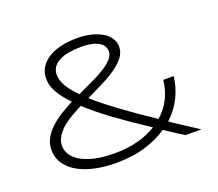

<svg xmlns="http://www.w3.org/2000/svg" viewBox="-117 -846 1160 1022"><g transform="rotate(-20 463.5 -335.0)"><path d="M823.2 -316.9Q816.9 -259.3 789.8 -202.6Q762.7 -146 712.9 -100.1Q728 -89.4 743.4 -79.1Q758.8 -68.8 776.4 -57.4Q793.9 -45.9 815.4 -32Q836.9 -18.1 865.2 0H775.9Q747.1 -17.1 721.4 -34.2Q695.8 -51.3 669.9 -67.9Q618.2 -31.7 545.2 -9.3Q472.2 13.2 377.9 13.2Q319.3 13.2 264.9 2.4Q210.4 -8.3 168.7 -30.8Q127 -53.2 102.1 -88.1Q77.1 -123 77.1 -170.9Q77.1 -204.1 92.5 -232.9Q107.9 -261.7 134 -286.6Q160.2 -311.5 194.6 -333.3Q229 -355 267.1 -374Q222.7 -419.9 201.4 -459Q180.2 -498 180.2 -535.2Q180.2 -572.3 198.2 -600.1Q216.3 -627.9 247.3 -646.5Q278.3 -665 320.1 -674.1Q361.8 -683.1 409.2 -683.1Q450.2 -683.1 485.6 -674.6Q521 -666 547.4 -650.6Q573.7 -635.3 588.9 -613Q604 -590.8 604 -564Q604 -530.8 582.3 -503.4Q560.5 -476.1 525.4 -451.9Q490.2 -427.7 445.8 -405.8Q401.4 -383.8 356 -361.8Q407.7 -315.9 484.6 -259Q561.5 -202.1 668.9 -129.9Q712.9 -168.5 736.1 -217Q759.3 -265.6 764.2 -316.9ZM389.2 -38.1Q463.4 -38.1 522.5 -54.2Q581.5 -70.3 626 -98.1Q519.5 -168 439.7 -226.6Q359.9 -285.2 304.2 -336.9Q289.6 -329.6 271.5 -320.1Q253.4 -310.5 234.9 -299.1Q216.3 -287.6 198.7 -273.9Q181.2 -260.3 167.5 -244.1Q153.8 -228 145.5 -209.7Q137.2 -191.4 137.2 -170.9Q137.2 -145.5 151.6 -121.6Q166 -97.7 196.5 -79.1Q227.1 -60.5 274.7 -49.3Q322.3 -38.1 389.2 -38.1ZM240.2 -535.2Q240.2 -504.9 259 -472.2Q277.8 -439.5 318.8 -397.9Q361.8 -418.5 402.3 -437.3Q442.9 -456.1 474.4 -475.6Q505.9 -495.1 524.9 -515.9Q543.9 -536.6 543.9 -560.1Q543.9 -572.8 537.6 -585.7Q531.2 -598.6 516.1 -608.9Q501 -619.1 475.6 -625.5Q450.2 -631.8 412.1 -631.8Q374.5 -631.8 343 -626.2Q311.5 -620.6 288.6 -608.9Q265.6 -597.2 252.9 -578.9Q240.2 -560.5 240.2 -535.2Z"/></g></svg>

Font: Syncopate
Style: Regular
Weight: 400
Width: 7
Version: Version 001.001